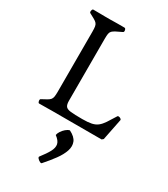

<svg xmlns="http://www.w3.org/2000/svg" viewBox="-263 -877 1181 1351"><g transform="rotate(30 327.5 -201.5)"><path d="M181 1Q166 1 147.5 1.5Q129 2 81 2Q74 2 71 -12Q68 -26 75 -30Q102 -44 117.5 -53Q133 -62 140.5 -71Q148 -80 150.5 -95Q153 -110 153 -137V-623Q153 -650 150.5 -664.5Q148 -679 140.5 -688Q133 -697 117.5 -706Q102 -715 75 -729Q68 -733 71 -747Q74 -761 81 -761Q129 -761 147.5 -760.5Q166 -760 181 -760H222Q233 -760 245 -760.5Q257 -761 277.5 -761Q298 -761 334 -761Q343 -761 346 -747Q349 -733 341 -729Q311 -715 293.5 -706Q276 -697 267 -688Q258 -679 255.5 -664.5Q253 -650 253 -623V-119Q253 -90 263 -76Q273 -62 304 -58.5Q335 -55 398 -55Q444 -55 472.5 -61Q501 -67 520.5 -82.5Q540 -98 558 -125Q576 -152 601 -193Q604 -200 613.5 -199Q623 -198 630 -192Q637 -186 634 -179L600 -9L588 1ZM293 135Q295 121 305.5 104.5Q316 88 331.5 74.5Q347 61 363 57Q411 81 424 113.5Q437 146 424 185Q411 224 379.5 267Q348 310 308 355Q304 361 292.5 355.5Q281 350 272.5 340.5Q264 331 268 325Q304 279 321.5 246Q339 213 333.5 187Q328 161 293 135Z"/></g></svg>

Font: Anvers
Style: Regular
Weight: 400
Designer: Ishtar van Looy
Version: Version 1.000